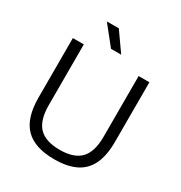

<svg xmlns="http://www.w3.org/2000/svg" viewBox="-216 -1098 1185 1259"><g transform="rotate(30 376.5 -468.0)"><path d="M87 -290V-740H170V-280.5Q170 -166 220.2 -114Q270.5 -62 377.5 -62Q484.5 -62 534.8 -114Q585 -166 585 -280.5V-740H666.5V-290Q666.5 -186.5 635.5 -120.5Q604.5 -54.5 540.8 -22.5Q477 9.5 377.5 9.5Q228.5 9.5 157.8 -63Q87 -135.5 87 -290ZM339 -804 225.5 -946H316L416 -804Z"/></g></svg>

Font: Encode Sans Semi Expanded
Style: Regular
Weight: 400
Width: 6
Designer: Multiple Designers
Foundry: Impallari Type
Version: Version 2.000